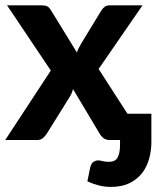

<svg xmlns="http://www.w3.org/2000/svg" viewBox="-21 -536 609 735"><path d="M173.5 -266 6 -515.5H138.5Q153 -515.5 160.2 -511.5Q167.5 -507.5 173 -498.5L273.5 -335Q278.5 -351 290 -369.5L367 -496Q373.5 -506 380.8 -510.8Q388 -515.5 398 -515.5H524.5L356.5 -272L467 -100.5H558.5V8Q558.5 40 550.2 70.8Q542 101.5 523.5 125.8Q505 150 475.5 164.8Q446 179.5 404 179.5Q381 179.5 360 174.5Q339 169.5 313.5 158.5L324.5 104Q329 88 337.8 83Q346.5 78 354.5 78Q362.5 78 372.5 80.8Q382.5 83.5 395.5 83.5Q420 83.5 429.2 67Q438.5 50.5 438.5 18.5V0H399Q384 0 374.8 -7.5Q365.5 -15 360 -25L258.5 -195Q254 -177.5 245.5 -164.5L158.5 -25Q152.5 -15.5 143.8 -7.8Q135 0 121.5 0H-1Z"/></svg>

Font: Lato Heavy
Style: Regular
Weight: 800
Designer: Lukasz Dziedzic
Foundry: tyPoland Lukasz Dziedzic
Version: Version 2.007; 2014-02-27